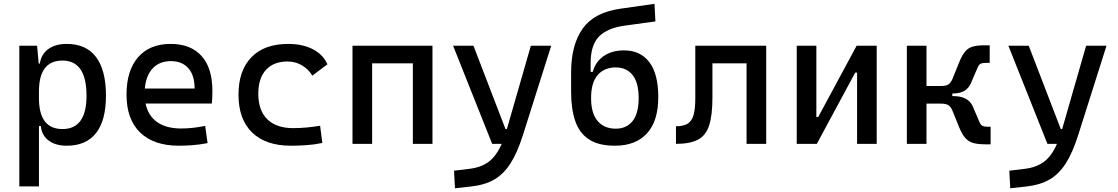

<svg xmlns="http://www.w3.org/2000/svg" viewBox="-20 -759 5899 1013"><path d="M82 224.6V-517.6H175.8L184.1 -423.8H190.4Q197.3 -472.7 234.6 -500Q272 -527.3 332.5 -527.3Q434.6 -527.3 486.8 -458Q539.1 -388.7 539.1 -253.9Q539.1 -124 486.8 -57.1Q434.6 9.8 332.5 9.8Q272.9 9.8 236.6 -17.6Q200.2 -44.9 195.3 -93.8H185.5V224.6ZM185.5 -241.2Q185.5 -78.1 309.6 -78.1Q436.5 -78.1 436.5 -253.9Q436.5 -439.5 309.6 -439.5Q185.5 -439.5 185.5 -276.4Z M923.8 9.8Q791.5 9.8 719.5 -59.8Q647.5 -129.4 647.5 -259.8Q647.5 -386.7 708.5 -457Q769.5 -527.3 880.9 -527.3Q985.8 -527.3 1043.2 -463.9Q1100.6 -400.4 1100.6 -279.3Q1100.6 -243.7 1097.7 -212.9H748Q761.7 -147.9 809.6 -114.5Q857.4 -81.1 935.5 -81.1Q967.8 -81.1 999 -84.7Q1030.3 -88.4 1062.5 -94.7L1075.2 -3.9Q1029.3 4.9 991.2 7.3Q953.1 9.8 923.8 9.8ZM744.1 -292H1006.8Q1006.8 -361.8 973.6 -399.2Q940.4 -436.5 881.8 -436.5Q821.8 -436.5 786.1 -398.9Q750.5 -361.3 744.1 -292Z M1514.6 9.8Q1382.3 9.8 1310.3 -59.8Q1238.3 -129.4 1238.3 -259.8Q1238.3 -386.7 1306.4 -457Q1374.5 -527.3 1501 -527.3Q1576.7 -527.3 1630.6 -499.3Q1684.6 -471.2 1707.5 -419.9L1627.9 -359.9Q1606 -395.5 1571.8 -415Q1537.6 -434.6 1497.1 -434.6Q1423.8 -434.6 1383.3 -390.4Q1342.8 -346.2 1342.8 -264.6Q1342.8 -176.3 1390.4 -129.6Q1438 -83 1526.4 -83Q1562.5 -83 1598.6 -86.4Q1634.8 -89.8 1668.9 -95.7L1680.7 -4.9Q1640.6 3.9 1597.9 6.8Q1555.2 9.8 1514.6 9.8Z M2158.2 0V-424.8H1943.4V0H1839.8V-517.6H2261.7V0Z M2380.4 234.4 2375.5 141.6 2456.5 131.8Q2518.6 124.5 2558.8 94.2Q2599.1 64 2627 0H2576.7L2370.6 -517.6H2478L2647 -78.1H2654.3L2780.8 -517.6H2888.2L2738.8 -45.9Q2709.5 46.9 2673.1 103.5Q2636.7 160.2 2587.2 188.5Q2537.6 216.8 2468.3 224.6Z M3224.6 9.8Q3137.7 9.8 3087.2 -23.7Q3036.6 -57.1 3014.9 -120.6Q2993.2 -184.1 2993.2 -273.9V-377Q2993.2 -522 3054 -607.7Q3114.7 -693.4 3252 -712.9L3433.1 -738.8L3438 -646L3277.8 -624Q3183.6 -611.3 3139.9 -565.9Q3096.2 -520.5 3096.2 -426.8V-379.9H3107.4Q3122.1 -434.1 3165.8 -463.6Q3209.5 -493.2 3272.5 -493.2Q3358.4 -493.2 3405.8 -431.2Q3453.1 -369.1 3453.1 -246.6Q3453.1 -120.1 3393.3 -55.2Q3333.5 9.8 3224.6 9.8ZM3229 -80.1Q3285.6 -80.1 3317.6 -120.4Q3349.6 -160.6 3349.6 -241.7Q3349.6 -322.8 3317.6 -363Q3285.6 -403.3 3229 -403.3Q3168 -403.3 3133.3 -363Q3098.6 -322.8 3098.6 -241.7Q3098.6 -160.6 3133.3 -120.4Q3168 -80.1 3229 -80.1Z M3546.4 0V-92.8Q3585.4 -92.8 3607.7 -106.2Q3629.9 -119.6 3639.2 -151.9Q3648.4 -184.1 3648.4 -241.2V-517.6H4022.5V0H3918.9V-424.8H3738.8V-244.6Q3738.8 -150.4 3721.4 -97.2Q3704.1 -43.9 3662.1 -22Q3620.1 0 3546.4 0Z M4183.6 0V-517.6H4287.1V-141.6H4296.9L4499.5 -517.6H4605.5V0H4502V-376H4492.2L4289.6 0Z M4764.6 0V-517.6H4868.2V-305.2H4941.9Q4973.1 -305.2 4985.6 -314.7Q4998 -324.2 5006.3 -345.2L5040 -428.7Q5055.2 -466.3 5071.3 -486.1Q5087.4 -505.9 5111.3 -512.9Q5135.3 -520 5173.3 -520H5201.7V-427.2H5180.7Q5162.6 -427.2 5153.3 -422.4Q5144 -417.5 5137.2 -400.9L5103 -320.8Q5090.8 -293 5067.6 -279.3Q5044.4 -265.6 5004.9 -265.6H5004.4V-252H5009.8Q5088.9 -252 5112.8 -196.8L5147 -116.7Q5153.8 -100.1 5163.1 -95.2Q5172.4 -90.3 5190.4 -90.3H5206.5V2.4H5178.2Q5140.1 2.4 5115 -4.6Q5089.8 -11.7 5072.5 -31.5Q5055.2 -51.3 5040 -88.9L5006.3 -172.4Q4998 -193.4 4985.6 -202.9Q4973.1 -212.4 4941.9 -212.4H4868.2V0Z M5310.1 234.4 5305.2 141.6 5386.2 131.8Q5448.2 124.5 5488.5 94.2Q5528.8 64 5556.6 0H5506.3L5300.3 -517.6H5407.7L5576.7 -78.1H5584L5710.4 -517.6H5817.9L5668.5 -45.9Q5639.2 46.9 5602.8 103.5Q5566.4 160.2 5516.8 188.5Q5467.3 216.8 5397.9 224.6Z"/></svg>

Font: CaskaydiaMono NF
Style: Regular
Weight: 400
Designer: Aaron Bell
Foundry: Saja Typeworks
Version: Version 2111.001; ttfautohint (v1.8.4);Nerd Fonts 3.1.1